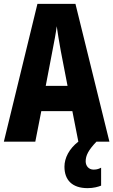

<svg xmlns="http://www.w3.org/2000/svg" viewBox="-20 -734 587 995"><path d="M424 102C424 72 438 44 480 0H547L371 -714H174L0 0H163L194 -158H355L386 0C338 37 314 85 314 130C314 198 353 241 434 241C465 241 489 234 504 228V135C494 140 484 145 465 145C440 145 424 126 424 102ZM295 -470 330 -289H217L252 -472C260 -513 270 -564 274 -598C280 -560 285 -522 295 -470Z"/></svg>

Font: Noto Sans Sinhala UI ExtraCondensed ExtraBold
Style: Regular
Weight: 800
Width: 2
Designer: Jelle Bosma - Monotype Design Team
Foundry: Monotype Imaging Inc.
Version: Version 2.006